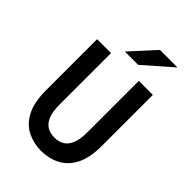

<svg xmlns="http://www.w3.org/2000/svg" viewBox="-268 -1030 1152 1152"><g transform="rotate(45 308.0 -454.5)"><path d="M308 12Q245 12 191.2 -14.5Q137.5 -41 104.8 -102Q72 -163 72 -267V-700H190V-267Q190 -202.5 205.2 -166.5Q220.5 -130.5 247.2 -115.8Q274 -101 308 -101Q341.5 -101 368.2 -115.8Q395 -130.5 410.5 -166.5Q426 -202.5 426 -267V-700H545V-267Q545 -164.5 512.5 -103.2Q480 -42 426 -15Q372 12 308 12ZM242 -765 384 -921H533L355 -765Z"/></g></svg>

Font: Overpass Mono
Style: Bold
Weight: 700
Monospace: yes
Designer: Delve Withrington, Dave Bailey
Foundry: Delve Fonts LLC
Version: Version 4.000